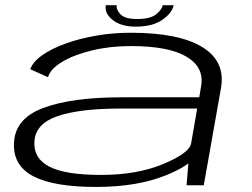

<svg xmlns="http://www.w3.org/2000/svg" viewBox="-20 -716 973 742"><path d="M701 0 708 -84.5Q677.5 -61.5 625 -40Q511.5 6.5 352 6.5Q189.5 6.5 110 -34.2Q30.5 -75 34 -162Q37 -257.5 147.2 -298.8Q257.5 -340 450.5 -340H750L757 -381.5Q770.5 -455.5 701 -496.8Q631.5 -538 486 -538Q405.5 -538 335.8 -521.2Q266 -504.5 220.2 -477Q174.5 -449.5 165.5 -417.5L97 -448.5Q107 -477 143 -502.5Q179 -528 233 -547.5Q287 -567 352 -578.2Q417 -589.5 485.5 -589.5Q671 -589.5 761.5 -534.2Q852 -479 834 -375.5L767.5 0ZM718.5 -161 742 -296.5H445.5Q289 -296.5 203.2 -267.5Q117.5 -238.5 113 -170Q108.5 -104.5 170.2 -72.2Q232 -40 370.5 -40Q509.5 -40 610.5 -82Q711.5 -124 718 -161ZM505 -613Q447 -613 415 -639Q383 -665 389 -696H431Q428 -680 445.2 -661.2Q462.5 -642.5 510 -642.5Q561.5 -642.5 583.8 -661Q606 -679.5 609 -696H651Q645 -665 606.8 -639Q568.5 -613 505 -613Z"/></svg>

Font: Anybody UltraExpanded Light
Style: Italic
Weight: 300
Width: 9
Italic angle: -10°
Designer: Tyler Finck
Foundry: Etcetera Type Company
Version: Version 1.010; ttfautohint (v1.8.3) -l 8 -r 50 -G 200 -x 14 